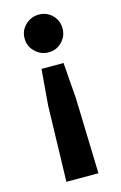

<svg xmlns="http://www.w3.org/2000/svg" viewBox="-112 -587 514 816"><g transform="rotate(-15 144.5 -178.5)"><path d="M216 180H75L84 -153L97 -311H194L206 -154ZM145 -537Q180 -537 204 -513Q228 -489 228 -454Q228 -420 204 -395.5Q180 -371 145 -371Q111 -371 86 -395.5Q61 -420 61 -454Q61 -489 86 -513Q111 -537 145 -537Z"/></g></svg>

Font: Gabarito Medium
Style: Regular
Weight: 500
Designer: Leandro Assis / Alvaro Franca / Felipe Casaprima
Foundry: Naipe Foundry
Version: Version 1.000